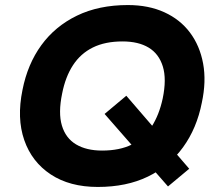

<svg xmlns="http://www.w3.org/2000/svg" viewBox="-20 -730 853 760"><path d="M645 8 394 -279 480 -351 729 -62ZM367 10Q256 10 181 -39.5Q106 -89 76 -175.5Q46 -262 69 -374Q89 -476 143.5 -551Q198 -626 284.5 -668Q371 -710 486 -710Q568 -710 630.5 -681.5Q693 -653 732 -601Q771 -549 784 -478.5Q797 -408 779 -324Q759 -222 704.5 -147Q650 -72 565.5 -31Q481 10 367 10ZM384 -134Q454 -134 502 -158Q550 -182 580 -228.5Q610 -275 624 -340Q640 -417 624.5 -467Q609 -517 568.5 -541.5Q528 -566 465 -566Q396 -566 347.5 -542Q299 -518 269 -472Q239 -426 226 -360Q210 -283 225 -233Q240 -183 281 -158.5Q322 -134 384 -134Z"/></svg>

Font: REM SemiBold
Style: Italic
Weight: 600
Italic angle: -11°
Designer: Octavio Pardo
Foundry: Ashler Design
Version: Version 1.005;gftools[0.9.28]